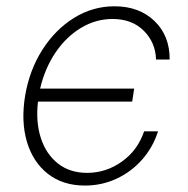

<svg xmlns="http://www.w3.org/2000/svg" viewBox="-20 -573 592 605"><path d="M247.6 11.7Q178.2 11.7 131.1 -25.1Q84 -62 64.9 -126Q45.9 -189.9 59.1 -271Q72.8 -352.1 113.3 -415.8Q153.8 -479.5 212.9 -516.4Q272 -553.2 340.8 -553.2Q418.5 -553.2 466.8 -506.8Q515.1 -460.4 514.6 -385.3H471.7Q470.2 -439 433.1 -476.1Q396 -513.2 334.5 -513.2Q282.2 -513.2 235.6 -485.4Q189 -457.5 155.3 -408Q121.6 -358.4 106.4 -293.9H402.8L396.5 -252.9H99.6Q92.3 -188 108.9 -137.5Q125.5 -86.9 162.8 -57.6Q200.2 -28.3 254.4 -28.3Q314.5 -28.3 364.3 -64Q414.1 -99.6 434.1 -159.2H478Q461.9 -108.9 428 -70.3Q394 -31.7 347.4 -10Q300.8 11.7 247.6 11.7Z"/></svg>

Font: Inter Extra Light
Style: Italic
Weight: 200
Italic angle: -9.39999°
Designer: Rasmus Andersson
Foundry: rsms
Version: Version 4.000;git-3c8e0fc